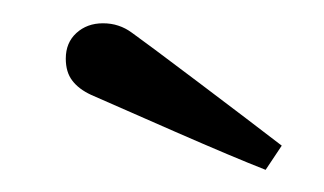

<svg xmlns="http://www.w3.org/2000/svg" viewBox="-20 -628 285 169"><path d="M60.2 -544.5Q49.2 -549.6 43.6 -557.1Q37.9 -564.5 37.9 -576.4Q37.9 -590.4 47.2 -598.9Q56.6 -607.5 70.6 -607.5Q78 -607.5 84.2 -605.4Q90.4 -603.4 96.1 -599.2Q107 -591.5 154.2 -555.9Q201.5 -520.2 228 -499.8L213.8 -478.5Q186 -489.4 134.5 -511.9Q83 -534.5 60.2 -544.5Z"/></svg>

Font: Didactic
Style: Regular
Weight: 400
Designer: Tyler Finck
Foundry: Etcetera Type Co
Version: Version 3.007;FEAKit 1.0